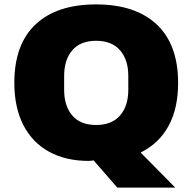

<svg xmlns="http://www.w3.org/2000/svg" viewBox="-20 -720 873 871"><path d="M405 8Q389 10 383 10Q278 10 202 -32Q126 -74 85.5 -153.5Q45 -233 45 -344Q45 -519 141.5 -609.5Q238 -700 416 -700Q594 -700 691 -609Q788 -518 788 -344Q788 -228 744.5 -148.5Q701 -69 618 -28L775 131H512ZM562 -312V-376Q562 -449 524.5 -492Q487 -535 416 -535Q345 -535 308 -492Q271 -449 271 -376V-312Q271 -239 308 -196Q345 -153 416 -153Q487 -153 524.5 -196Q562 -239 562 -312Z"/></svg>

Font: Archivo Black
Style: Regular
Weight: 400
Designer: Hector Gatti
Foundry: Omnibus-Type
Version: Version 1.101; ttfautohint (v1.8)